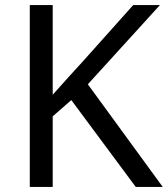

<svg xmlns="http://www.w3.org/2000/svg" viewBox="-20 -734 659 754"><path d="M619 0H513L260 -341L187 -277V0H97V-714H187V-362Q217 -396 248 -430Q279 -464 310 -498L503 -714H608L325 -403Z"/></svg>

Font: Noto Sans Batak
Style: Regular
Weight: 400
Designer: Monotype Design Team
Foundry: Monotype Imaging Inc.
Version: Version 2.002; ttfautohint (v1.8.4.7-5d5b)